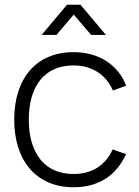

<svg xmlns="http://www.w3.org/2000/svg" viewBox="-20 -775 586 810"><path d="M262.5 -755H319.5L427 -627.5H364.5L291 -713.5L218 -627.5H155.5ZM290.5 15Q232 15 185.5 -5Q139 -25 106.8 -62Q74.5 -99 57.2 -151.8Q40 -204.5 40 -270Q40 -336 57.2 -389Q74.5 -442 106.8 -478.8Q139 -515.5 185.5 -535.2Q232 -555 291 -555Q330.5 -555 365.5 -545.2Q400.5 -535.5 429 -517Q457.5 -498.5 478.8 -472.2Q500 -446 512 -413.5L456 -393Q435 -443.5 391.5 -471.2Q348 -499 290.5 -499Q245 -499 209.8 -483.5Q174.5 -468 150.5 -438.5Q126.5 -409 114 -366.5Q101.5 -324 101.5 -270Q101.5 -216 114.2 -173.5Q127 -131 151 -101.5Q175 -72 210.2 -56.5Q245.5 -41 290.5 -41Q349 -41 390.8 -67.8Q432.5 -94.5 455 -144.5L512 -125Q480 -55.5 424 -20.2Q368 15 290.5 15Z"/></svg>

Font: Vela Sans Light
Style: Regular
Weight: 300
Designer: Principal design: Mikhail Sharanda - project Manrope.
Design modification: Ravid Balaliev
Foundry: Mikhail Sharanda
Version: Version 1.001